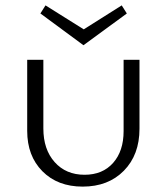

<svg xmlns="http://www.w3.org/2000/svg" viewBox="-20 -687 620 713"><path d="M451 -637 290 -519 130 -637 149 -667 291 -578 432 -667ZM439 -465H498V-209Q498 -112 440 -53Q382 6 287 6Q194 6 137.5 -51Q81 -108 81 -201V-465H141V-210Q141 -132 183 -85Q225 -38 294 -38Q361 -38 400 -82Q439 -126 439 -200Z"/></svg>

Font: EauTestSC Semilight
Style: Regular
Weight: 300
Designer: Christian Thalmann (Catharsis Fonts)
Version: Version 0.001;PS 000.001;hotconv 1.0.88;makeotf.lib2.5.64775